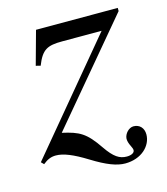

<svg xmlns="http://www.w3.org/2000/svg" viewBox="-86 -494 558 642"><g transform="rotate(-15 193.5 -173.5)"><path d="M380 -417V-428H97L65 -312L81 -308C101 -359 120 -368 172 -368H308L-2 4L7 13C23 0 36 -5 52 -5C78 -5 110 8 157 37C207 68 241 81 270 81C326 81 363 45 363 5C363 -17 349 -32 328 -32C312 -32 296 -15 295 2C295 10 297 18 303 30C306 36 308 41 308 45C308 54 297 60 281 60C256 60 237 48 211 10C171 -49 149 -60 91 -73Z"/></g></svg>

Font: XITS
Style: Italic
Weight: 400
Italic angle: -16.33°
Designer: MicroPress Inc., with final additions and corrections provided by Coen Hoffman, Elsevier (retired)
Version: Version 1.107